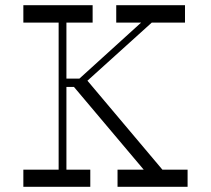

<svg xmlns="http://www.w3.org/2000/svg" viewBox="-20 -720 815 740"><path d="M606 -66 317 -409 565 -633H693V-700H428V-633H524L286 -417H236V-633H337V-700H70V-633H206V-66H70V0H328V-66H236V-385H265L534 -66H433V0H703V-66Z"/></svg>

Font: Space Cowgirl Light
Style: Regular
Weight: 300
Designer: Valery Marier
Foundry: Valery Marier
Version: Version 1.000;hotconv 1.0.109;makeotfexe 2.5.65596